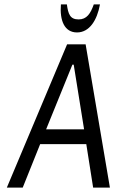

<svg xmlns="http://www.w3.org/2000/svg" viewBox="-20 -850 529 870"><path d="M478 0 368 -649H284L11 0H83L162 -197H371L402 0ZM361 -264H189L308 -557H314ZM336 -762C297 -762 289 -787 283 -830H256C250 -757 272 -703 329 -703C385 -703 420 -758 433 -830H405C390 -788 373 -762 336 -762Z"/></svg>

Font: Gamestation Condensed
Style: Italic
Weight: 400
Width: 3
Designer: Jonas Hecksher
Foundry: Jonas Hecksher, Playtypeª, e-types AS
Version: Version 1.003